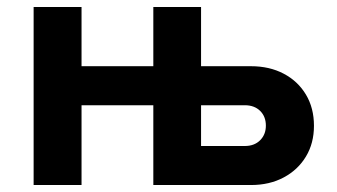

<svg xmlns="http://www.w3.org/2000/svg" viewBox="-20 -531 968 551"><path d="M76.5 0V-511H214V-341H420V-511H557V-341H700Q753.5 -341 794.2 -319.5Q835 -298 858 -259.5Q881 -221 881 -170Q881 -120 858 -81.8Q835 -43.5 794.2 -21.8Q753.5 0 700 0H420V-229H214V0ZM557 -112H682.5Q710 -112 726.5 -128.5Q743 -145 743 -170.5Q743 -196.5 726.5 -212.8Q710 -229 682.5 -229H557Z"/></svg>

Font: Overpass ExtraBold
Style: Regular
Weight: 800
Designer: Delve Withrington, Dave Bailey, Thomas Jockin
Foundry: Delve Fonts LLC
Version: Version 4.000; ttfautohint (v1.8.3)